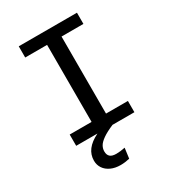

<svg xmlns="http://www.w3.org/2000/svg" viewBox="-223 -825 1060 1181"><g transform="rotate(-30 307.5 -234.0)"><path d="M514.4 -627.2H359V-80H514.4V0H359Q308.7 21.5 281.3 41Q253.8 60.5 243.6 78.5Q233.3 96.4 233.3 116.9Q233.3 141 246.9 153.6Q260.5 166.2 290.8 166.2Q319 166.2 353.3 159L343.6 231.8Q310.3 239.5 279.5 239.5Q240.5 239.5 211 225.9Q181.5 212.3 165.6 188.5Q149.7 164.6 149.7 134.4Q149.7 91.8 174.9 58.7Q200 25.6 251.8 0H101V-80H256.4V-627.2H101V-706.7H514.4Z"/></g></svg>

Font: Fira Code Fixed Retina
Style: Regular
Weight: 450
Monospace: yes
Designer: Carrois Corporate, Edenspiekermann AG, Nikita Prokopov
Foundry: Carrois Corporate, Edenspiekermann AG, Nikita Prokopov
Version: Version 5.002